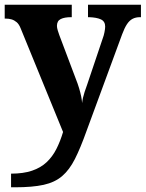

<svg xmlns="http://www.w3.org/2000/svg" viewBox="-20 -556 619 816"><path d="M27 182Q79 182 116 169.5Q153 157 178 133.5Q203 110 219.5 77.5Q236 45 248 5L68 -435Q61 -453 51 -461.5Q41 -470 29.5 -473.5Q18 -477 4 -477H0V-536H285V-483H282Q254 -483 238 -475Q222 -467 222 -446Q222 -438 225.5 -426.5Q229 -415 232 -407L301 -224Q311 -199 316.5 -180Q322 -161 325 -146.5Q328 -132 329 -118Q331 -139 339.5 -165Q348 -191 351 -198L417 -394Q421 -404 424 -419Q427 -434 427 -443Q427 -465 409 -473.5Q391 -482 358 -483H354V-536H579V-483H575Q557 -483 543.5 -476Q530 -469 519.5 -453Q509 -437 499 -410L348 0Q322 73 298.5 119.5Q275 166 244 192.5Q213 219 165.5 229.5Q118 240 44 240H27Z"/></svg>

Font: Noto Serif Tamil
Style: Regular
Weight: 400
Designer: Indian Type Foundry, Tom Grace, and the Monotype Design Team
Foundry: Monotype Imaging Inc.
Version: Version 2.003